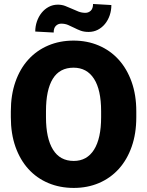

<svg xmlns="http://www.w3.org/2000/svg" viewBox="-20 -922 730 952"><path d="M655.8 -340.8Q655.8 -259.3 632.8 -194.3Q609.9 -129.4 568.6 -84Q527.3 -38.6 470.5 -14.4Q413.6 9.8 345.7 9.8Q276.9 9.8 219.5 -14.4Q162.1 -38.6 120.8 -84Q79.6 -129.4 56.6 -194.3Q33.7 -259.3 33.7 -340.8V-369.6Q33.7 -451.2 56.4 -516.1Q79.1 -581.1 120.4 -626.5Q161.6 -671.9 218.8 -696.3Q275.9 -720.7 344.7 -720.7Q412.6 -720.7 469.7 -696.3Q526.9 -671.9 568.1 -626.5Q609.4 -581.1 632.6 -516.1Q655.8 -451.2 655.8 -369.6ZM481.4 -370.6Q481.4 -476.6 446 -531.5Q410.6 -586.4 344.7 -586.4Q275.9 -586.4 241.9 -531.5Q208 -476.6 208 -370.6V-340.8Q208 -236.3 242.7 -180.2Q277.3 -124 345.7 -124Q411.1 -124 446.3 -179.9Q481.4 -235.8 481.4 -340.8ZM532.2 -897Q532.2 -870.1 523.9 -845.9Q515.6 -821.8 500.7 -803.5Q485.8 -785.2 465.1 -774.4Q444.3 -763.7 419.4 -763.7Q396.5 -763.7 379.6 -770Q362.8 -776.4 347.7 -784.2Q332.5 -792 317.4 -798.3Q302.2 -804.7 283.7 -804.7Q268.1 -804.7 257.1 -793.9Q246.1 -783.2 246.1 -760.7L154.8 -765.6Q154.8 -791.5 163.1 -815.7Q171.4 -839.8 186.3 -858.4Q201.2 -877 221.7 -887.9Q242.2 -898.9 267.1 -898.9Q286.1 -898.9 303 -892.6Q319.8 -886.2 336.2 -878.7Q352.5 -871.1 368.9 -864.7Q385.3 -858.4 403.3 -858.4Q418.9 -858.4 430.2 -869.1Q441.4 -879.9 441.4 -902.3Z"/></svg>

Font: RobotoDraft
Style: Black
Weight: 900
Designer: Google
Version: Version 2.000980w3; 2014; ttfautohint (v1.1) -l 5 -r 24 -G 4